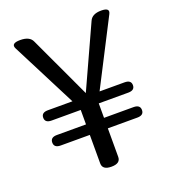

<svg xmlns="http://www.w3.org/2000/svg" viewBox="-131 -812 817 911"><g transform="rotate(-20 277.5 -356.5)"><path d="M322 -33Q322 0 276.5 0Q231 0 231 -33V-177H84Q51 -177 51 -203.5Q51 -230 84 -230H231V-303H84Q51 -303 51 -329Q51 -355 84 -355H208L40 -684Q26 -713 74 -713Q122 -713 135 -683L281 -370L424 -683Q437 -713 483 -713Q529 -713 514 -684L345 -355H471Q504 -355 504 -329Q504 -303 471 -303H322V-230H471Q504 -230 504 -203.5Q504 -177 471 -177H322Z"/></g></svg>

Font: Raw Maruko Gothic CJK TC
Style: Regular
Weight: 400
Version: Version 1.001